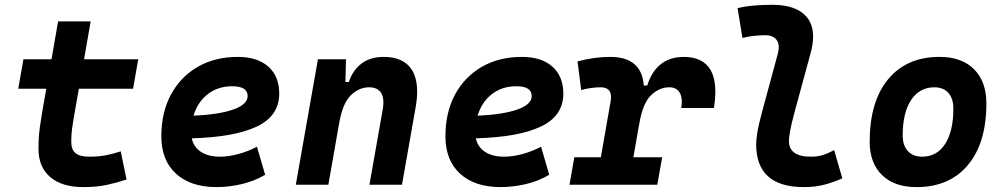

<svg xmlns="http://www.w3.org/2000/svg" viewBox="-20 -762 4142 792"><path d="M323.7 9.8Q235.8 9.8 187.3 -31.5Q138.7 -72.8 138.7 -148.4Q138.7 -170.9 139.9 -191.7Q141.1 -212.4 144.5 -238Q147.9 -263.7 154.3 -301.3L170.9 -396H55.2L76.7 -517.6H192.4L219.7 -673.8H354L326.7 -517.6H550.3L528.8 -396H305.2L288.6 -301.3Q280.3 -253.9 277.1 -229.5Q273.9 -205.1 273.9 -177.7Q273.9 -145 291.5 -130.4Q309.1 -115.7 347.7 -115.7Q384.3 -115.7 412.1 -120.6Q439.9 -125.5 478 -137.7L502 -21.5Q463.9 -8.8 421.4 0.5Q378.9 9.8 323.7 9.8Z M887.7 -115.7Q922.9 -115.7 962.9 -126.5Q1002.9 -137.2 1040 -156.7L1073.7 -41Q1027.3 -13.7 974.6 -2Q921.9 9.8 873.5 9.8Q766.1 9.8 705.8 -45.7Q645.5 -101.1 645.5 -199.7Q645.5 -298.3 685.1 -371.8Q724.6 -445.3 795.7 -486.3Q866.7 -527.3 961.4 -527.3Q1041.5 -527.3 1086.7 -487.3Q1131.8 -447.3 1131.8 -376Q1131.8 -284.2 1039.8 -240.2Q947.8 -196.3 771 -191.4Q778.8 -155.3 809.1 -135.5Q839.4 -115.7 887.7 -115.7ZM778.3 -284.7Q884.3 -289.6 942.9 -310.5Q1001.5 -331.5 1001.5 -365.7Q1001.5 -406.2 938 -406.2Q878.9 -406.2 836.9 -373.5Q794.9 -340.8 778.3 -284.7Z M1200.2 0 1291.5 -517.6H1407.2L1404.8 -423.8H1418.9Q1435.5 -473.1 1471.7 -500.2Q1507.8 -527.3 1562.5 -527.3Q1645.5 -527.3 1679.2 -473.6Q1700.7 -439 1700.7 -383.8Q1700.7 -353 1693.8 -315.4L1638.2 0H1503.9L1559.1 -312.5Q1561.5 -327.6 1561.5 -339.8Q1561.5 -364.3 1551.8 -379.4Q1536.6 -401.9 1502.4 -401.9Q1460.9 -401.9 1426.8 -368.7Q1392.6 -335.4 1378.4 -249.5V-250.5L1334.5 0Z M2059.6 -115.7Q2094.7 -115.7 2134.8 -126.5Q2174.8 -137.2 2211.9 -156.7L2245.6 -41Q2199.2 -13.7 2146.5 -2Q2093.8 9.8 2045.4 9.8Q1938 9.8 1877.7 -45.7Q1817.4 -101.1 1817.4 -199.7Q1817.4 -298.3 1856.9 -371.8Q1896.5 -445.3 1967.5 -486.3Q2038.6 -527.3 2133.3 -527.3Q2213.4 -527.3 2258.5 -487.3Q2303.7 -447.3 2303.7 -376Q2303.7 -284.2 2211.7 -240.2Q2119.6 -196.3 1942.9 -191.4Q1950.7 -155.3 1981 -135.5Q2011.2 -115.7 2059.6 -115.7ZM1950.2 -284.7Q2056.2 -289.6 2114.7 -310.5Q2173.3 -331.5 2173.3 -365.7Q2173.3 -406.2 2109.9 -406.2Q2050.8 -406.2 2008.8 -373.5Q1966.8 -340.8 1950.2 -284.7Z M2329.1 0 2349.1 -113.3H2458.5L2499 -345.2Q2500.5 -354.5 2500.5 -362.3Q2500.5 -401.9 2457 -401.9Q2419.9 -401.9 2377.4 -390.6L2362.3 -508.8Q2432.1 -527.3 2497.1 -527.3Q2627 -527.3 2635.7 -409.2H2649.9Q2667 -465.8 2705.1 -496.6Q2743.2 -527.3 2800.8 -527.3Q2878.9 -527.3 2910.6 -474.1Q2930.7 -439.5 2930.7 -383.8Q2930.7 -353 2924.8 -316.4H2790Q2792.5 -330.6 2792.5 -342.3Q2792.5 -365.2 2783.7 -379.9Q2770.5 -401.9 2740.7 -401.9Q2699.2 -401.9 2665 -368.7Q2630.9 -335.4 2616.7 -249.5V-251L2592.8 -113.3H2711.4L2691.4 0Z M3295.9 9.8Q3099.1 9.8 3099.1 -167.5Q3099.1 -183.1 3103.8 -213.9Q3108.4 -244.6 3123.5 -300.3L3188.5 -540.5Q3192.4 -555.2 3192.4 -567.4Q3192.4 -585.4 3183.6 -597.2Q3168.9 -616.7 3136.7 -616.7Q3113.3 -616.7 3089.6 -614Q3065.9 -611.3 3042.5 -605.5L3022.5 -728.5Q3058.6 -736.8 3094.7 -739.5Q3130.9 -742.2 3167 -742.2Q3266.1 -742.2 3308.6 -690.9Q3334 -659.7 3334 -611.3Q3334 -579.6 3323.2 -540.5L3257.8 -300.3Q3243.7 -248 3239 -220.7Q3234.4 -193.4 3234.4 -182.1Q3233.4 -115.7 3324.7 -115.7Q3351.6 -115.7 3372.1 -121.8Q3392.6 -127.9 3420.9 -142.6L3454.6 -26.4Q3420.4 -11.2 3382.6 -0.7Q3344.7 9.8 3295.9 9.8Z M3760.7 9.8Q3669.4 9.8 3618.4 -39.8Q3567.4 -89.4 3567.4 -177.7Q3567.4 -342.8 3643.6 -435.1Q3719.7 -527.3 3855.5 -527.3Q3946.8 -527.3 3997.8 -476.6Q4048.8 -425.8 4048.8 -335Q4048.8 -172.4 3972.7 -81.3Q3896.5 9.8 3760.7 9.8ZM3784.2 -115.7Q3844.7 -115.7 3878.7 -168.2Q3912.6 -220.7 3912.6 -314Q3912.6 -355.5 3892.1 -378.7Q3871.6 -401.9 3834.5 -401.9Q3772.9 -401.9 3738.3 -349.4Q3703.6 -296.9 3703.6 -203.6Q3703.6 -162.1 3724.9 -138.9Q3746.1 -115.7 3784.2 -115.7Z"/></svg>

Font: CaskaydiaCove NFP
Style: Bold Italic
Weight: 700
Italic angle: -10°
Designer: Aaron Bell
Foundry: Saja Typeworks
Version: Version 2111.001; VTT 6.35;Nerd Fonts 3.1.1